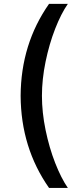

<svg xmlns="http://www.w3.org/2000/svg" viewBox="-20 -757 397 977"><path d="M229.5 -737.3H325.2Q291 -688 260.7 -610.6Q230.5 -533.2 211.9 -443.1Q193.4 -353 193.4 -269.5Q193.4 -185.5 211.9 -95.5Q230.5 -5.4 260.7 72Q291 149.4 325.2 199.2H229.5Q86.4 -4.9 85 -269.5Q86.4 -533.2 229.5 -737.3Z"/></svg>

Font: Pretendard Medium
Style: Regular
Weight: 500
Designer: Base glyphs from Inter by Rasmus Andersson; Hangeul glyphs from Noto Sans CJK(Source Han Sans) by Jang Soo-young and Kan
Foundry: Kil Hyung-jin
Version: Version 1.309